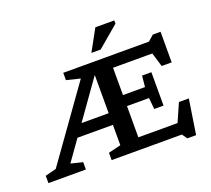

<svg xmlns="http://www.w3.org/2000/svg" viewBox="-156 -1136 1511 1377"><g transform="rotate(-20 599.5 -448.0)"><path d="M484.5 0V-56L579.5 -79V-234.5H309L198 -78L288 -56V0H2V-56L86 -77.5L477 -625.5L372.5 -651V-707H1026.5L1070 -745H1129V-511.5H1052.5L1020 -619H720.5V-410.5H888.5L897 -495H968V-240H897L888.5 -326.5H720.5V-88H1019.5L1080.5 -226.5H1156L1115 39H1048L1020.5 0ZM372.5 -323.5H579.5V-615ZM611 -772 700.5 -935H845V-910.5L681.5 -772Z"/></g></svg>

Font: Newsreader Caption Medium
Style: Regular
Weight: 500
Designer: Hugues Gentile
Foundry: Production Type
Version: Version 1.001